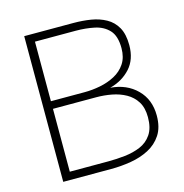

<svg xmlns="http://www.w3.org/2000/svg" viewBox="-105 -804 861 900"><g transform="rotate(-15 325.5 -353.5)"><path d="M92 0V-707H331Q375 -707 415 -700.5Q455 -694 487.5 -676Q520 -658 538.5 -625Q557 -592 557 -539Q557 -470 518.5 -427.5Q480 -385 419 -369Q497 -363 546.5 -314Q596 -265 596 -187Q596 -130 572 -93.5Q548 -57 508.5 -36.5Q469 -16 421 -8Q373 0 325 0ZM134 -38H322Q361 -38 402 -42.5Q443 -47 477.5 -61.5Q512 -76 533 -107Q554 -138 554 -190Q554 -236 535.5 -265.5Q517 -295 486.5 -312Q456 -329 419 -336Q382 -343 344 -343H134ZM134 -380H298Q335 -380 373.5 -387.5Q412 -395 445 -412.5Q478 -430 498 -460Q518 -490 518 -535Q518 -594 491.5 -622.5Q465 -651 422.5 -660Q380 -669 332 -669H134Z"/></g></svg>

Font: Onest Thin
Style: Regular
Weight: 250
Designer: Dmitri Voloshin, Andrey Kudryavtsev
Foundry: Dmitri Voloshin, Andrey Kudryavtsev
Version: Version 1.000;gftools[0.9.33]